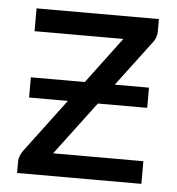

<svg xmlns="http://www.w3.org/2000/svg" viewBox="-43 -547 542 587"><g transform="rotate(5 228.0 -253.0)"><path d="M421.5 -468.5Q421.5 -459 418.2 -450Q415 -441 409.5 -434.5L304.5 -295H409.5V-233H258L135 -69.5H412V0H30.5V-37Q30.5 -43.5 33.8 -52.2Q37 -61 43 -69L166 -233H47V-295H212.5L318.5 -436.5H46V-506.5H421.5Z"/></g></svg>

Font: Lato 2
Style: Regular
Weight: 400
Designer: Lukasz Dziedzic with Adam Twardoch and Botio Nikoltchev
Foundry: tyPoland Lukasz Dziedzic
Version: Version 2.015; 2015-08-06; http://www.latofonts.com/